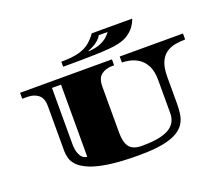

<svg xmlns="http://www.w3.org/2000/svg" viewBox="-140 -1069 1497 1298"><g transform="rotate(-20 608.5 -420.0)"><path d="M652 22Q522 22 437 9.5Q352 -3 301.5 -24.5Q251 -46 226 -72Q201 -98 193.5 -125.5Q186 -153 186 -177V-499Q186 -559 154.5 -583Q123 -607 78 -607H40V-650H701V-607H685Q640 -607 608.5 -583Q577 -559 577 -499V-167Q577 -97 603 -64Q629 -31 692 -31Q772 -31 822 -42.5Q872 -54 899 -74Q926 -94 936.5 -119.5Q947 -145 947 -174V-411Q947 -476 926.5 -515Q906 -554 875 -574Q844 -594 812 -600.5Q780 -607 757 -607V-650H1212V-607Q1175 -607 1139.5 -600.5Q1104 -594 1075 -574Q1046 -554 1029 -515Q1012 -476 1012 -411V-220Q1012 -183 1007.5 -147.5Q1003 -112 985.5 -81.5Q968 -51 929.5 -27.5Q891 -4 823.5 9Q756 22 652 22ZM319 -88V-607H254V-210Q254 -164 263.5 -139Q273 -114 285 -103Q297 -92 307.5 -90Q318 -88 319 -88ZM374 -716V-752Q452 -752 500 -765Q548 -778 578 -802.5Q608 -827 633 -862H924Q924 -862 918 -846.5Q912 -831 896.5 -809Q881 -787 852 -766Q823 -745 776 -734Q747 -727 701.5 -723.5Q656 -720 605.5 -718.5Q555 -717 508 -716.5Q461 -716 428 -716ZM572 -755Q624 -758 657.5 -772Q691 -786 710 -804Q729 -822 737 -834H673Q664 -816 646 -800.5Q628 -785 607.5 -774.5Q587 -764 572 -759Z"/></g></svg>

Font: Diplomata SC
Style: Regular
Weight: 400
Designer: Eduardo Rodriguez Tunni
Foundry: Eduardo Rodriguez Tunni
Version: Version 1.002; ttfautohint (v1.8.4.7-5d5b);gftools[0.9.23]